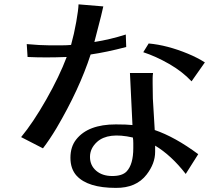

<svg xmlns="http://www.w3.org/2000/svg" viewBox="-20 -827 1040 901"><path d="M79.1 -183.6Q135.7 -252 197.3 -360.4Q258.8 -468.8 293 -559.6Q243.2 -557.6 196.8 -557.6Q150.4 -557.6 109.4 -559.6L105.5 -620.1Q168.9 -614.3 210 -614.3H272.5Q293 -614.3 313.5 -616.2Q328.1 -668.9 337.9 -724.6Q347.7 -780.3 348.6 -806.6L464.8 -796.9Q455.1 -752.9 442.4 -705.6Q429.7 -658.2 422.9 -629.9Q497.1 -641.6 570.3 -665L572.3 -606.4Q479.5 -582 405.3 -571.3Q352.5 -408.2 245.1 -225.6Q212.9 -171.9 181.6 -130.9ZM337.9 -172.9Q393.6 -243.2 523.4 -243.2Q574.2 -243.2 601.6 -240.2L589.8 -484.4H698.2Q696.3 -472.7 696.3 -460V-435.5L697.3 -364.3Q698.2 -340.8 701.2 -299.3Q704.1 -257.8 706.1 -216.8Q800.8 -184.6 910.2 -103.5L851.6 -10.7Q784.2 -97.7 708 -143.6V-114.3Q708 -59.6 668 -7.8Q619.1 55.7 523.4 54.7Q392.6 54.7 339.8 -2Q310.5 -34.2 310.5 -86.4Q310.5 -138.7 337.9 -172.9ZM574.2 -22.5Q605.5 -55.7 605.5 -131.8V-155.3Q605.5 -171.9 603.5 -181.6Q487.3 -208 435.5 -161.1Q402.3 -130.9 402.3 -90.8Q402.3 -50.8 431.2 -25.9Q460 -1 506.8 -1Q553.7 -1 574.2 -22.5ZM652.3 -582 677.7 -623Q764.6 -615.2 861.3 -575.2Q906.2 -556.6 941.4 -534.2L878.9 -445.3Q835.9 -491.2 773.9 -526.9Q711.9 -562.5 652.3 -582Z"/></svg>

Font: GenEi LateGo v2
Style: Medium
Weight: 500
Designer: o_tamon (Modified)
Foundry: o_tamon / Adobe Systems Incorporated / FONT 910 / Philipp H. Poll
Version: Version 2.1;Original Version 1.004